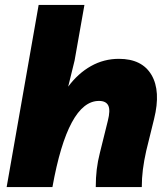

<svg xmlns="http://www.w3.org/2000/svg" viewBox="-20 -760 684 780"><path d="M7 0 137 -740H323L283 -514L257 -408Q297 -462 349.5 -491.5Q402 -521 463 -521Q557 -521 595.5 -455.5Q634 -390 606 -277L574 -147Q565 -107 560.5 -71.5Q556 -36 556 0H369Q369 -38 373 -71.5Q377 -105 386 -140L418 -269Q429 -312 420 -331Q411 -350 382 -350Q256 -350 193 0Z"/></svg>

Font: Livvic Black
Style: Italic
Weight: 900
Italic angle: -10°
Designer: Jacques Le Bailly, Baron von Fonthausen
Version: Version 1.001; ttfautohint (v1.8.2)